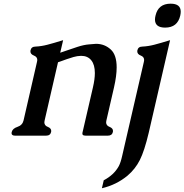

<svg xmlns="http://www.w3.org/2000/svg" viewBox="-20 -713 983 1023"><path d="M772.5 -5.9Q749.5 91.3 725.1 139.6Q700.7 188 659.2 223.1Q600.1 272 522.9 290L532.7 247.6Q587.4 218.8 612.8 172.4Q623 153.3 630.9 117.7Q639.2 82 658.7 -2.9L746.6 -383.8Q747.6 -388.7 748 -393.1Q748 -410.2 730 -417Q711.4 -424.3 711.4 -439Q711.4 -441.9 711.9 -444.8Q716.3 -464.8 738.8 -464.8Q770 -466.3 801.8 -474.6Q834 -482.9 886.2 -499ZM889.2 -693.4Q942.9 -693.4 942.9 -650.9Q942.9 -641.6 940.4 -629.9Q925.8 -565.9 859.9 -565.9Q806.2 -565.9 805.7 -608.4Q805.7 -618.2 808.6 -629.9Q823.2 -693.4 889.2 -693.4ZM491.7 -479.5Q537.6 -479.5 570.8 -448.7Q601.6 -419.9 601.6 -354Q601.6 -309.1 587.4 -247.1L546.9 -71.3Q545.9 -65.9 545.4 -61.5Q545.4 -43.9 563.5 -37.1Q582 -29.8 582 -15.6Q582 -12.7 581.5 -9.8Q577.1 9.8 554.7 9.8H436Q415.5 9.8 419.4 -6.3L475.1 -247.1Q485.4 -291 485.4 -323.7Q485.4 -367.7 466.8 -391.1Q447.8 -415.5 412.1 -415.5Q391.1 -415 371.6 -409.2Q352.5 -403.3 335 -397.5Q316.9 -391.6 303.7 -386.2Q291.5 -382.3 289.1 -381.3L217.8 -71.3Q216.8 -65.9 216.3 -61.5Q216.3 -43.9 234.4 -37.1Q252.9 -29.8 252.9 -15.6Q252.9 -12.7 252.4 -9.8Q248 9.8 225.6 9.8H60.1Q41.5 9.8 41.5 -3.9Q41.5 -6.8 42.5 -9.8Q46.9 -28.3 73.2 -37.1Q99.6 -45.9 105.5 -71.3L177.2 -383.8Q178.2 -388.7 178.7 -393.1Q178.7 -410.2 160.6 -417Q142.1 -424.3 142.1 -439Q142.1 -441.9 142.6 -444.8Q147 -464.8 169.4 -464.8Q200.7 -466.3 232.4 -474.6Q264.6 -482.9 316.4 -499L300.8 -432.1Q311.5 -435.5 334 -443.4Q356.4 -451.2 391.6 -462.9Q427.2 -474.6 455.6 -476.6Q484.9 -479.5 491.7 -479.5Z"/></svg>

Font: Caudex
Style: Bold
Weight: 700
Italic angle: -13°
Version: Version 1.04